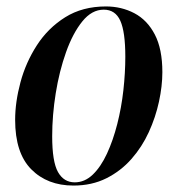

<svg xmlns="http://www.w3.org/2000/svg" viewBox="-20 -566 551 596"><path d="M208 10Q127 10 77 -40.5Q27 -91 27 -194Q27 -249 43.5 -310.5Q60 -372 94.5 -425.5Q129 -479 182.5 -512.5Q236 -546 309 -546Q357 -546 397 -525Q437 -504 460.5 -459Q484 -414 484 -342Q484 -299 473.5 -250.5Q463 -202 442 -156Q421 -110 388 -72.5Q355 -35 310 -12.5Q265 10 208 10ZM212 0Q243 0 268 -24Q293 -48 312 -89Q331 -130 344 -181Q357 -232 363 -286Q369 -340 369 -390Q369 -467 353.5 -501.5Q338 -536 302 -536Q265 -536 235.5 -499.5Q206 -463 185 -404Q164 -345 153 -276.5Q142 -208 142 -143Q142 -64 160 -32Q178 0 212 0Z"/></svg>

Font: Noto Serif Display Condensed SemiBold
Style: Italic
Weight: 600
Width: 3
Italic angle: -12°
Designer: Monotype Design Team
Foundry: Monotype Imaging Inc.
Version: Version 2.009